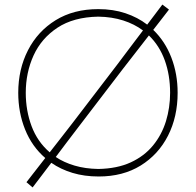

<svg xmlns="http://www.w3.org/2000/svg" viewBox="-20 -765 859 842"><path d="M123 57 96 34Q117.5 6 138 -20Q158.5 -46 178.5 -72Q120 -122.5 90 -197.2Q60 -272 60 -358Q60 -461.5 102.8 -544.8Q145.5 -628 224.2 -676.5Q303 -725 411 -725Q476 -725 530 -707Q584 -689 625.5 -657Q642 -678.5 658.5 -700.5Q675 -722.5 692 -745L721 -723Q703.5 -700 686.2 -678Q669 -656 652 -634Q704 -584 731.5 -512.5Q759 -441 759 -358Q759 -253 716.8 -170Q674.5 -87 596.8 -39Q519 9 413 9Q350 9 298 -6.8Q246 -22.5 205 -51Q184.5 -24 164.2 2.8Q144 29.5 123 57ZM93 -358Q93 -280 118.5 -211.8Q144 -143.5 198 -97Q221.5 -127 245.8 -158.2Q270 -189.5 296.5 -223.5L493.5 -481Q524 -521.5 552 -558.8Q580 -596 607 -631.5Q569.5 -659.5 520.5 -675.2Q471.5 -691 411 -692Q302.5 -690 232 -643.5Q161.5 -597 127.2 -521.8Q93 -446.5 93 -358ZM411 -24Q494 -25.5 553.5 -53Q613 -80.5 651.2 -127.2Q689.5 -174 707.8 -233.5Q726 -293 726 -358Q726 -435 702.8 -499.8Q679.5 -564.5 633 -609.5Q605.5 -574.5 577.8 -538.5Q550 -502.5 519.5 -463.5L321 -204Q295.5 -170.5 271.5 -139Q247.5 -107.5 224.5 -76.5Q260.5 -52.5 307 -38.8Q353.5 -25 411 -24Z"/></svg>

Font: Commissioner Loud Thin
Style: Regular
Weight: 100
Designer: Kostas Bartsokas
Foundry: Kostas Bartsokas
Version: Version 1.000; ttfautohint (v1.8.3)